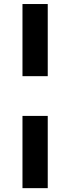

<svg xmlns="http://www.w3.org/2000/svg" viewBox="-20 -745 320 972"><path d="M221.7 -724.6V-359.4H93.8V-724.6ZM221.7 -158.2V207.5H93.8V-158.2Z"/></svg>

Font: Arimo
Style: Italic
Weight: 400
Italic angle: -12°
Designer: Steve Matteson
Foundry: Monotype Imaging Inc.
Version: Version 1.33